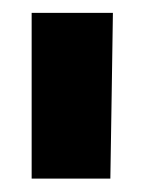

<svg xmlns="http://www.w3.org/2000/svg" viewBox="-20 -754 215 293"><path d="M152.3 -734.4Q151.4 -670.9 150.4 -607.9Q149.4 -544.9 148.4 -481.4H28.3V-734.4Z"/></svg>

Font: Josefin Sans CFJ
Style: Bold
Weight: 700
Designer: Santiago Orozco
Foundry: Typemade
Version: Version 2.001